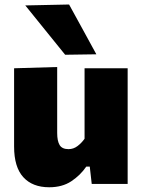

<svg xmlns="http://www.w3.org/2000/svg" viewBox="-20 -796 618 831"><path d="M193 14.5Q120.5 14.5 80.8 -29.2Q41 -73 41 -161.5V-500.5L227.5 -506V-220.5Q227.5 -185.5 238.2 -168Q249 -150.5 276.5 -150.5Q298 -150.5 315.5 -163.8Q333 -177 346 -195.5V-500.5H532.5V0H377L368.5 -75H353.5Q327.5 -37 288.2 -11.2Q249 14.5 193 14.5ZM262 -559Q220.5 -610 177.5 -663.5Q134.5 -717 89.5 -772.5L279 -776.5Q308.5 -722.5 338 -669Q367 -615 397 -561Z"/></svg>

Font: Heraclito ExtraBold
Style: Regular
Weight: 800
Designer: Kostas Bartsokas (font) & Cristiano Sobral (main changes)
Foundry: Kostas Bartsokas (font) & Cristiano Sobral (main changes)
Version: Version 1.00;July 8, 2020;FontCreator 13.0.0.2655 64-bit